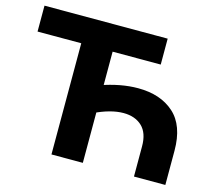

<svg xmlns="http://www.w3.org/2000/svg" viewBox="-100 -823 1058 947"><g transform="rotate(15 428.5 -350.0)"><path d="M237.9 0V-605.4L275 -567.7H14.8V-700H643.8V-567.7H361.6L398.1 -605.4V0ZM659.2 0V-154.1Q659.2 -222.4 623.9 -255.8Q588.5 -289.3 529 -289.3Q463.9 -289.3 380.1 -248.8L376.5 -390.5Q429 -408.7 476 -417.5Q523.1 -426.2 566.7 -426.2Q681.9 -426.2 750.6 -364.7Q819.4 -303.2 819.4 -174.7V0Z"/></g></svg>

Font: Montserrat Thin
Style: Regular
Weight: 100
Designer: Julieta Ulanovsky
Foundry: Julieta Ulanovsky
Version: Version 9.000